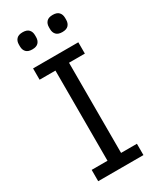

<svg xmlns="http://www.w3.org/2000/svg" viewBox="-224 -961 848 1029"><g transform="rotate(-30 200.0 -447.0)"><path d="M60 0V-70H158V-628H60V-698H340V-628H242V-70H340V0ZM108 -788Q82 -788 70 -801Q58 -814 58 -835V-847Q58 -868 70 -881Q82 -894 108 -894Q134 -894 146 -881Q158 -868 158 -847V-835Q158 -814 146 -801Q134 -788 108 -788ZM294 -788Q268 -788 256 -801Q244 -814 244 -835V-847Q244 -868 256 -881Q268 -894 294 -894Q320 -894 332 -881Q344 -868 344 -847V-835Q344 -814 332 -801Q320 -788 294 -788Z"/></g></svg>

Font: IBM Plex Sans
Style: Regular
Weight: 400
Designer: Mike Abbink, Paul van der Laan, Pieter van Rosmalen
Foundry: Bold Monday
Version: Version 3.005